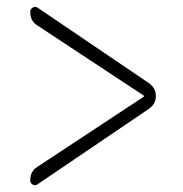

<svg xmlns="http://www.w3.org/2000/svg" viewBox="-20 -593 540 566"><path d="M90.8 -101.6 403.3 -307.6Q404.3 -307.6 404.3 -309.6Q404.3 -311.5 403.3 -311.5L90.8 -517.6Q68.4 -531.2 69.3 -558.6Q69.3 -566.4 76.7 -570.8Q84 -575.2 90.8 -570.3L418 -348.6Q439.5 -334 439.5 -310.1Q439.5 -286.1 418 -271.5L90.8 -49.8Q84 -44.9 76.7 -48.8Q69.3 -52.7 69.3 -60.5Q68.4 -87.9 90.8 -101.6Z"/></svg>

Font: Rounded-L Mgen+ 1mn light
Style: Regular
Weight: 200
Designer: [Source Han Sans]
Ryoko NISHIZUKA  (kana & ideographs); Paul D. Hunt (Latin, Greek & Cyrillic); Wenlong ZHANG  (bopomofo
Version: Version 1.059.20150602